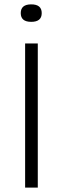

<svg xmlns="http://www.w3.org/2000/svg" viewBox="-20 -859 288 879"><path d="M95 0V-660H153V0ZM123 -759Q75 -759 75 -799Q75 -839 123 -839Q171 -839 171 -799Q171 -759 123 -759Z"/></svg>

Font: Bricolage Grotesque 12pt ExtraLight
Style: Regular
Weight: 200
Designer: Mathieu Triay
Foundry: Atelier Triay
Version: Version 1.001; ttfautohint (v1.8.4.7-5d5b);gftools[0.9.33.de